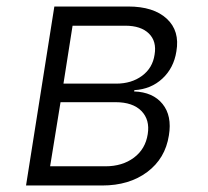

<svg xmlns="http://www.w3.org/2000/svg" viewBox="-20 -570 640 590"><path d="M60 0 147 -550H374Q452 -550 492.5 -512.5Q533 -475 522 -412Q514 -361 479 -328.5Q444 -296 393 -293L392 -289Q450 -287 479.5 -250.5Q509 -214 499 -154Q488 -83 432.5 -41.5Q377 0 294 0ZM175 -313H337Q384 -313 416.5 -337Q449 -361 455 -402Q462 -443 437.5 -467Q413 -491 365 -491H203ZM134 -59H304Q356 -59 391.5 -85.5Q427 -112 434 -158Q441 -202 414.5 -229Q388 -256 335 -256H166Z"/></svg>

Font: JetBrains Mono NL ExtraLight
Style: Italic
Weight: 200
Italic angle: -9°
Monospace: yes
Designer: Philipp Nurullin, Konstantin Bulenkov
Foundry: JetBrains
Version: Version 2.305; ttfautohint (v1.8.4.7-5d5b)